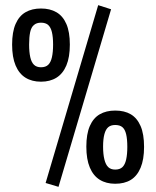

<svg xmlns="http://www.w3.org/2000/svg" viewBox="-20 -703 606 745"><path d="M207 22 157 7 361 -683 411 -667ZM139 -386Q104 -386 79 -401.5Q54 -417 40.5 -449Q27 -481 27 -530Q27 -579 40.5 -610Q54 -641 79 -655.5Q104 -670 139 -670Q174 -670 199 -655.5Q224 -641 237.5 -610Q251 -579 251 -530Q251 -481 237.5 -449Q224 -417 199 -401.5Q174 -386 139 -386ZM139 -442Q157 -442 167 -451.5Q177 -461 181.5 -481Q186 -501 186 -530Q186 -559 181.5 -578Q177 -597 167 -606Q157 -615 139 -615Q122 -615 111.5 -606Q101 -597 97 -578Q93 -559 93 -530Q93 -501 97.5 -481Q102 -461 112 -451.5Q122 -442 139 -442ZM427 10Q392 10 367 -5.5Q342 -21 328.5 -53Q315 -85 315 -134Q315 -183 328.5 -214Q342 -245 367 -259.5Q392 -274 427 -274Q463 -274 487.5 -259.5Q512 -245 525.5 -214Q539 -183 539 -133Q539 -84 525.5 -52Q512 -20 487.5 -5Q463 10 427 10ZM427 -45Q445 -45 455 -54.5Q465 -64 469.5 -84Q474 -104 474 -133Q474 -163 469.5 -182Q465 -201 455 -209.5Q445 -218 427 -218Q410 -218 400 -209.5Q390 -201 385 -182Q380 -163 380 -134Q380 -105 385 -84.5Q390 -64 400 -54.5Q410 -45 427 -45Z"/></svg>

Font: Cairo Play Medium
Style: Regular
Weight: 500
Version: Version 3.119